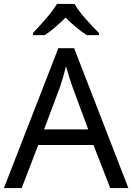

<svg xmlns="http://www.w3.org/2000/svg" viewBox="-20 -964 679 984"><path d="M362 -944H272C246 -899 186 -834 149 -795V-784H209C244 -806 280 -838 316 -874C352 -838 390 -805 425 -784H487V-795C449 -833 386 -899 362 -944ZM545 0H638L360 -717H279L0 0H91L176 -221H459ZM352 -517 432 -301H206L287 -517C295 -540 308 -583 318 -624C325 -599 346 -533 352 -517Z"/></svg>

Font: Noto Sans Cypriot
Style: Regular
Weight: 400
Designer: Monotype Design Team
Foundry: Monotype Imaging Inc.
Version: Version 2.002